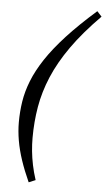

<svg xmlns="http://www.w3.org/2000/svg" viewBox="-58 -753 514 926"><g transform="rotate(5 199.0 -290.5)"><path d="M397.5 -691.5Q313 -606 258.5 -528.8Q204 -451.5 173 -377.8Q142 -304 129.5 -230.8Q117 -157.5 117 -80.5Q117 -49 120.2 -16.2Q123.5 16.5 130.5 50.5Q137.5 84.5 149.5 121.5L117 135Q92.5 81 76.2 32.2Q60 -16.5 52.2 -61.8Q44.5 -107 44.5 -149.5Q44.5 -200.5 52.2 -250.2Q60 -300 80.5 -351.8Q101 -403.5 138 -459.5Q175 -515.5 233.2 -579Q291.5 -642.5 375 -716Z"/></g></svg>

Font: Newsreader 16pt Medium
Style: Italic
Weight: 500
Italic angle: -17°
Designer: Hugues Gentile
Foundry: Production Type
Version: Version 1.003